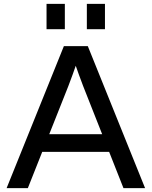

<svg xmlns="http://www.w3.org/2000/svg" viewBox="-20 -966 779 986"><path d="M14 0 308 -729H431L725 0H614L407 -524Q396 -553 385 -583Q374 -613 362 -648H376Q364 -613 353 -583Q342 -553 331 -524L123 0ZM182 -186 218 -277H519L554 -186ZM219 -816V-946H313V-816ZM426 -816V-946H519V-816Z"/></svg>

Font: BDO Grotesk
Style: Regular
Weight: 400
Designer: Deni Anggara
Foundry: Lokal Container
Version: Version 2.000